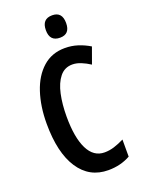

<svg xmlns="http://www.w3.org/2000/svg" viewBox="-171 -1001 809 1088"><g transform="rotate(-20 233.0 -457.0)"><path d="M299 -623Q252 -623 223 -587Q194 -551 181 -490.5Q168 -430 168 -356Q168 -230 202 -161Q236 -92 302 -92Q331 -92 360 -101Q389 -110 421 -126V-23Q362 10 288 10Q174 10 111 -86Q48 -182 48 -357Q48 -461 75.5 -544.5Q103 -628 157.5 -676.5Q212 -725 291 -725Q331 -725 367.5 -713.5Q404 -702 439 -681L404 -584Q378 -601 351 -612Q324 -623 299 -623ZM287 -924Q347 -924 347 -856Q347 -789 287 -789Q225 -789 225 -856Q225 -924 287 -924Z"/></g></svg>

Font: Noto Sans Gujarati UI ExtraCondensed SemiBold
Style: Regular
Weight: 600
Width: 2
Designer: Jelle Bosma - Monotype Design Team, Universal Thirst
Foundry: Monotype Imaging Inc.
Version: Version 2.106; ttfautohint (v1.8.4.7-5d5b)